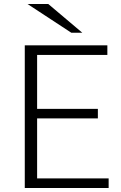

<svg xmlns="http://www.w3.org/2000/svg" viewBox="-20 -937 602 957"><path d="M467.8 -346.7H165V-47.9H521.5V0H103.5V-710.9H515.1V-663.1H165V-394.5H467.8ZM390.1 -773.9H335.4L117.2 -917H220.7Z"/></svg>

Font: Ufes Sans Light
Style: Regular
Weight: 200
Designer: Ricardo Esteves & Thais Bronze
Foundry: ProDesignUfes - Ricardo Esteves, Thais Bronze (This is a derivative work, based on Roboto family, by Christian Robertson
Version: Version 2.0